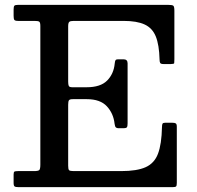

<svg xmlns="http://www.w3.org/2000/svg" viewBox="-20 -770 809 790"><path d="M121.5 -684H54.5Q41.5 -684 38.8 -688.5Q36 -693 36 -705V-730.5Q36 -743 39.2 -746.5Q42.5 -750 54.5 -750H671.5Q688.5 -750 693 -746.5Q697.5 -743 697.5 -726V-526.5Q697.5 -514 696.8 -510.2Q696 -506.5 683 -506.5H652.5Q641.5 -506.5 639 -511.2Q636.5 -516 636.5 -525.5Q635 -585.5 621 -620Q607 -654.5 575.2 -669.2Q543.5 -684 488 -684H283.5Q269.5 -684 265 -680Q260.5 -676 260.5 -661.5V-434Q260.5 -422 263 -416.5Q265.5 -411 277.5 -411H336.5Q393.5 -411 420.8 -438.5Q448 -466 452 -508.5Q453 -519 455.5 -522.5Q458 -526 466 -526H488Q505 -526 505 -509.5V-262.5Q505 -250.5 502.2 -246.5Q499.5 -242.5 488 -242.5H466.5Q460.5 -242.5 456.8 -245.8Q453 -249 451.5 -260.5Q447 -303 419.8 -332.5Q392.5 -362 337 -362H280Q267 -362 263.8 -357.5Q260.5 -353 260.5 -339V-88Q260.5 -73.5 264.2 -69.8Q268 -66 283 -66H478Q543.5 -66 579.5 -82.2Q615.5 -98.5 630.2 -137.8Q645 -177 646.5 -247Q646.5 -258 649 -261.5Q651.5 -265 660 -265H688.5Q699 -265 703.2 -262.2Q707.5 -259.5 707.5 -248.5V-17.5Q707.5 -6 704.5 -3Q701.5 0 690.5 0H56.5Q44.5 0 40.2 -2.8Q36 -5.5 36 -18V-52Q36 -62.5 39.8 -64.2Q43.5 -66 54 -66H119.5Q137.5 -66 141.8 -70.5Q146 -75 146 -93V-663Q146 -678 141.2 -681Q136.5 -684 121.5 -684Z"/></svg>

Font: Besley Medium
Style: Regular
Weight: 500
Designer: Owen Earl
Foundry: indestructible type*
Version: Version 2.001; ttfautohint (v1.8.3)